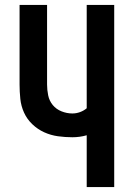

<svg xmlns="http://www.w3.org/2000/svg" viewBox="-20 -755 540 775"><path d="M330 0V-209Q316 -205 301.5 -203Q287 -201 272 -201Q243 -201 214 -205Q185 -209 158.5 -221Q132 -233 110.5 -253.5Q89 -274 77 -300.5Q65 -327 62 -356Q59 -385 59 -414V-735H170V-414Q170 -392 174.5 -370Q179 -348 193 -331Q207 -314 228.5 -305.5Q250 -297 272 -297Q288 -297 303 -302.5Q318 -308 330 -318V-735H441V0Z"/></svg>

Font: Iosevka
Style: Bold
Weight: 700
Monospace: yes
Designer: Belleve Invis
Foundry: Belleve Invis
Version: Version 32.5.0; ttfautohint (v1.8.4)